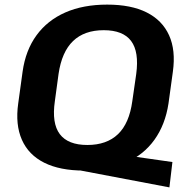

<svg xmlns="http://www.w3.org/2000/svg" viewBox="-20 -730 807 833"><path d="M278 0 329 -84 728 -27 715 83ZM344 10Q240 10 172 -24Q104 -58 75 -123.5Q46 -189 59 -281L78 -419Q91 -512 138.5 -577Q186 -642 263.5 -676Q341 -710 445 -710Q549 -710 616.5 -676Q684 -642 713.5 -577Q743 -512 730 -419L711 -281Q697 -189 650 -123.5Q603 -58 525.5 -24Q448 10 344 10ZM359 -101Q443 -101 492 -148Q541 -195 554 -291L571 -409Q584 -505 549 -552Q514 -599 430 -599Q346 -599 297 -552Q248 -505 234 -409L218 -291Q204 -195 239.5 -148Q275 -101 359 -101Z"/></svg>

Font: Pathway Extreme 28pt
Style: Bold Italic
Weight: 700
Italic angle: -8°
Designer: Eduardo Rodriguez Tunni
Foundry: Eduardo Rodriguez Tunni
Version: Version 1.001;gftools[0.9.26]